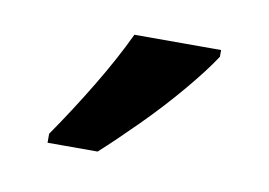

<svg xmlns="http://www.w3.org/2000/svg" viewBox="-35 -813 354 253"><g transform="rotate(10 142.0 -686.0)"><path d="M244 -766V-757Q231 -737 207 -708.5Q183 -680 155.5 -652.5Q128 -625 107 -606H40V-618Q65 -654 88.5 -693Q112 -732 128 -766Z"/></g></svg>

Font: Avrile Sans Condensed Medium
Style: Regular
Weight: 500
Width: 3
Designer: Monotype Design Team
Foundry: Monotype Imaging Inc.
Version: Version 2.001;September 10, 2019;FontCreator 11.5.0.2425 64-